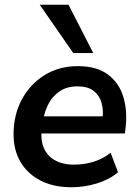

<svg xmlns="http://www.w3.org/2000/svg" viewBox="-20 -777 583 807"><path d="M280 10Q206 10 151.5 -17.5Q97 -45 67 -95Q37 -145 37 -212Q37 -294 71.5 -358.5Q106 -423 167 -461Q228 -499 307 -499Q387 -499 434 -463.5Q481 -428 498.5 -369.5Q516 -311 508 -242L505 -216H137L147 -288H427L410 -273Q416 -313 407 -344.5Q398 -376 373.5 -395Q349 -414 306 -414Q262 -414 232 -394Q202 -374 185 -342.5Q168 -311 162 -275L157 -244Q149 -195 162.5 -159.5Q176 -124 209 -104.5Q242 -85 291 -85Q335 -85 374.5 -97.5Q414 -110 445 -135L476 -53Q441 -23 388.5 -6.5Q336 10 280 10ZM288 -554 147 -757H268L372 -554Z"/></svg>

Font: Nunito Sans 12pt ExtraLight
Style: Italic
Weight: 200
Italic angle: -9°
Designer: Vernon Adams
Foundry: Vernon Adams
Version: Version 3.101;gftools[0.9.27]